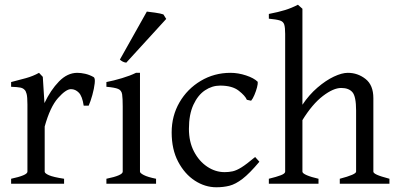

<svg xmlns="http://www.w3.org/2000/svg" viewBox="-20 -777 1682 812"><path d="M355 -330H334Q328 -370 313.5 -385Q299 -400 280 -400Q259 -400 225.5 -362.5Q192 -325 169 -242V-51Q169 -44 187 -36Q205 -28 251 -21V0H27V-21Q60 -28 78 -35.5Q96 -43 96 -51V-335Q96 -367 92.5 -380Q89 -393 84 -397Q78 -404 66.5 -406.5Q55 -409 27 -410V-430Q59 -438 89.5 -446.5Q120 -455 145 -469L161 -452L168 -341Q194 -396 229.5 -432.5Q265 -469 307 -469Q322 -469 340 -465Q358 -461 376 -451Q383 -447 380.5 -424.5Q378 -402 370.5 -375Q363 -348 355 -330Z M430 0V-21Q499 -35 499 -51V-327Q499 -361 496.5 -378Q494 -395 479.5 -401Q465 -407 430 -410V-430Q461 -436 496 -446.5Q531 -457 555 -469H572V-51Q572 -45 588.5 -36.5Q605 -28 640 -21V0ZM514 -512Q505 -513 498 -517Q491 -521 487 -525L601 -728Q612 -727 636 -723.5Q660 -720 671 -716L683 -697Z M1077 -93Q1035 -43 1005.5 -20.5Q976 2 950.5 8.5Q925 15 895 15Q847 15 804 -13Q761 -41 733.5 -93Q706 -145 706 -217Q706 -287 739 -344Q772 -401 829 -435Q886 -469 955 -469Q987 -469 1020.5 -458Q1054 -447 1070 -431Q1071 -423 1067 -407.5Q1063 -392 1056 -375.5Q1049 -359 1042 -351L1024 -355Q1017 -372 989.5 -393.5Q962 -415 911 -415Q877 -415 847 -395Q817 -375 798 -334Q779 -293 779 -232Q779 -177 800.5 -136Q822 -95 856.5 -72Q891 -49 930 -49Q948 -49 964 -52.5Q980 -56 1001 -69Q1022 -82 1059 -113Z M1417 0V-21Q1486 -39 1486 -51V-310Q1486 -369 1470.5 -387Q1455 -405 1423 -405Q1390 -405 1345.5 -371Q1301 -337 1259 -269V-51Q1259 -44 1277.5 -36Q1296 -28 1327 -21V0H1117V-21Q1150 -29 1168 -36Q1186 -43 1186 -51V-634Q1186 -661 1182 -673.5Q1178 -686 1163.5 -690.5Q1149 -695 1117 -698V-718Q1158 -726 1185.5 -734.5Q1213 -743 1240 -757L1259 -740V-334Q1287 -376 1322.5 -406.5Q1358 -437 1392 -453Q1426 -469 1451 -469Q1493 -469 1526 -443Q1559 -417 1559 -362V-51Q1559 -45 1574 -38Q1589 -31 1627 -21V0Z"/></svg>

Font: ChillKai
Style: Regular
Weight: 400
Designer: ChillType
Foundry: 寒蝉字型
Version: Version 2.000